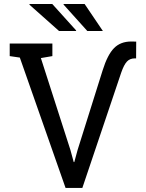

<svg xmlns="http://www.w3.org/2000/svg" viewBox="-20 -925 717 945"><path d="M302.7 0 77.6 -641.6 27.8 -648.9V-710.9H237.8V-648.9L181.2 -639.2L326.7 -186.5L342.8 -127.4H345.7L361.8 -186.5L485.4 -579.6Q509.3 -655.8 541.3 -688.2Q573.2 -720.7 626 -720.7L650.4 -720.2L649.9 -637.7H644Q619.6 -637.7 605 -622.3Q590.3 -606.9 576.7 -567.9L385.3 0ZM354 -772.5H270.5L124.5 -902.3L126 -905.3H237.3L355 -774.9ZM396.5 -905.3 486.3 -772.5H409.7L292.5 -902.8L293.5 -905.3Z"/></svg>

Font: Roboto Slab
Style: Regular
Weight: 400
Designer: Google
Version: Version 2.000; ttfautohint (v1.8.1.43-b0c9)